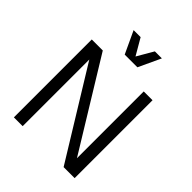

<svg xmlns="http://www.w3.org/2000/svg" viewBox="-252 -1075 1220 1220"><g transform="rotate(45 358.0 -465.0)"><path d="M85 -700H184L577 -59L552 -52V-700H631V0H532L138 -641L164 -648V0H85ZM231 -930H294L358 -820L422 -930H485L415 -780H301Z"/></g></svg>

Font: Uncut Sans Variable
Style: Regular
Weight: 400
Designer: Kasper Nordkvist
Foundry: UNCUT.wtf
Version: Version 1.304;Glyphs 3.2 (3246)